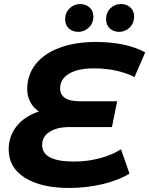

<svg xmlns="http://www.w3.org/2000/svg" viewBox="-20 -920 740 952"><path d="M278 -482Q278 -451 302 -434.5Q326 -418 374 -418H561L535 -290H325Q263 -290 226 -266.5Q189 -243 189 -201Q189 -119 347 -119Q414 -119 475.5 -135.5Q537 -152 580 -180L622 -59Q568 -26 488.5 -7Q409 12 324 12Q184 12 103.5 -38.5Q23 -89 23 -179Q23 -246 63.5 -295.5Q104 -345 173 -367Q145 -386 130 -414.5Q115 -443 115 -479Q115 -549 157 -602Q199 -655 276.5 -683.5Q354 -712 456 -712Q530 -712 593 -698.5Q656 -685 700 -660L647 -538Q561 -581 445 -581Q365 -581 321.5 -554Q278 -527 278 -482ZM303 -824Q303 -857 325 -878.5Q347 -900 377 -900Q405 -900 424 -883Q443 -866 443 -838Q443 -805 420.5 -783.5Q398 -762 368 -762Q340 -762 321.5 -779Q303 -796 303 -824ZM506 -824Q506 -858 527.5 -879Q549 -900 580 -900Q608 -900 626.5 -883Q645 -866 645 -838Q645 -805 623 -783.5Q601 -762 571 -762Q543 -762 524.5 -779Q506 -796 506 -824Z"/></svg>

Font: Montserrat Alternates
Style: Bold Italic
Weight: 700
Italic angle: -11.3°
Designer: Julieta Ulanovsky
Foundry: Julieta Ulanovsky
Version: Version 7.200